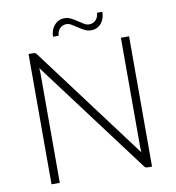

<svg xmlns="http://www.w3.org/2000/svg" viewBox="-92 -945 940 1027"><g transform="rotate(-10 377.5 -431.5)"><path d="M130 -707.5Q137 -707.5 140.8 -705.8Q144.5 -704 149 -698L607.5 -85Q606 -100 606 -114V-707.5H650.5V0H626.5Q620 0 615.8 -2.2Q611.5 -4.5 607.5 -10L148 -623.5Q149.5 -608.5 149.5 -595.5V0H104.5V-707.5ZM452 -807.5Q464 -807.5 473.5 -812Q483 -816.5 489.5 -824Q496 -831.5 499.5 -841.2Q503 -851 503 -861.5H532.5Q532.5 -844 527.5 -828.2Q522.5 -812.5 512.8 -800.5Q503 -788.5 489 -781.5Q475 -774.5 456.5 -774.5Q437.5 -774.5 421 -783.2Q404.5 -792 389.2 -802.2Q374 -812.5 359.5 -821.2Q345 -830 331 -830Q319.5 -830 310.2 -825.5Q301 -821 294.2 -813.5Q287.5 -806 284 -796.2Q280.5 -786.5 280 -776H249.5Q249.5 -793 254.8 -808.8Q260 -824.5 270 -836.5Q280 -848.5 294.2 -855.8Q308.5 -863 326.5 -863Q346 -863 362.5 -854.2Q379 -845.5 394.2 -835.2Q409.5 -825 423.5 -816.2Q437.5 -807.5 452 -807.5Z"/></g></svg>

Font: Lato Light
Style: Regular
Weight: 300
Designer: Lukasz Dziedzic
Foundry: tyPoland Lukasz Dziedzic
Version: Version 2.007; 2014-02-27